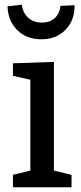

<svg xmlns="http://www.w3.org/2000/svg" viewBox="-20 -796 345 816"><path d="M209 -533V-71L284 -53V0H35V-53L109 -71V-457L35 -474V-527ZM12 -769 73 -776Q77 -741 100 -720.5Q123 -700 158 -700Q192 -700 213 -719.5Q234 -739 237 -771L297 -774Q298 -710 258.5 -669.5Q219 -629 155 -629Q93 -629 53.5 -668Q14 -707 12 -769Z"/></svg>

Font: Bitter Pro Medium
Style: Regular
Weight: 500
Designer: Sol Matas, and Bitter project Authors
Foundry: Sol Matas
Version: Version 1.010